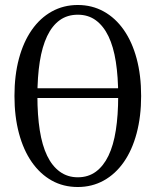

<svg xmlns="http://www.w3.org/2000/svg" viewBox="-20 -740 624 770"><path d="M90 -386H496V-347H90ZM292 10Q234 10 187.5 -16Q141 -42 107.5 -90Q74 -138 56 -205.5Q38 -273 38 -355Q38 -438 56 -505Q74 -572 107.5 -620Q141 -668 188 -694Q235 -720 292 -720Q349 -720 396 -694Q443 -668 476.5 -620Q510 -572 528 -505Q546 -438 546 -355Q546 -273 528 -205.5Q510 -138 476.5 -90Q443 -42 396 -16Q349 10 292 10ZM292 -29Q334 -29 364.5 -51.5Q395 -74 415 -115.5Q435 -157 444.5 -217.5Q454 -278 454 -355Q454 -432 444.5 -492.5Q435 -553 415 -594.5Q395 -636 364.5 -658.5Q334 -681 292 -681Q250 -681 219.5 -659Q189 -637 169 -595Q149 -553 139.5 -492.5Q130 -432 130 -355Q130 -278 139.5 -217.5Q149 -157 169 -115.5Q189 -74 220 -51.5Q251 -29 292 -29Z"/></svg>

Font: Roboto Serif 120pt ExtraCondensed
Style: Regular
Weight: 400
Width: 2
Designer: Greg Gazdowicz
Foundry: Commercial Type
Version: Version 1.008